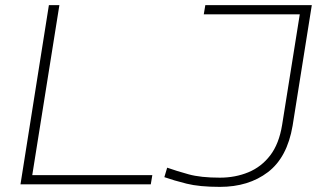

<svg xmlns="http://www.w3.org/2000/svg" viewBox="-20 -720 1260 750"><path d="M60 0 171 -700H212L106 -36H575L569 0ZM622 -28 633 -65Q670 -52 717 -39Q764 -26 839 -26Q899 -26 950 -47Q1001 -68 1035.5 -113Q1070 -158 1082 -232L1151 -664H776L782 -700H1198L1123 -229Q1102 -105 1026.5 -47.5Q951 10 839 10Q759 10 709 -2.5Q659 -15 622 -28Z"/></svg>

Font: Georama Extended ExtraLight
Style: Italic
Weight: 200
Width: 7
Italic angle: -9°
Designer: Jean-Baptiste Levee
Foundry: Production Type
Version: Version 1.000